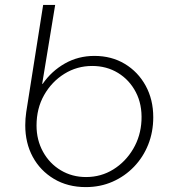

<svg xmlns="http://www.w3.org/2000/svg" viewBox="-20 -750 702 783"><path d="M330 13Q256 13 200 -20.5Q144 -54 113.5 -110.5Q83 -167 83 -239Q83 -253 84 -266Q85 -279 87 -293L156 -730H205L152 -408H154Q190 -460 244.5 -491Q299 -522 365 -522Q435 -522 489 -489.5Q543 -457 574 -400.5Q605 -344 605 -272Q605 -212 584.5 -160.5Q564 -109 526.5 -70Q489 -31 439 -9Q389 13 330 13ZM331 -28Q392 -28 442 -59Q492 -90 523 -142.5Q554 -195 557 -259Q560 -324 534 -374Q508 -424 461.5 -452.5Q415 -481 356 -481Q294 -481 242.5 -449Q191 -417 160 -362.5Q129 -308 129 -238Q129 -179 155.5 -131Q182 -83 228 -55.5Q274 -28 331 -28Z"/></svg>

Font: MuseoModerno ExtraLight
Style: Italic
Weight: 250
Italic angle: -9°
Designer: Pablo Cosgaya, Héctor Gatti, Marcela Romero, and the Authors of The MuseoModerno Project.
Foundry: Omnibus-Type Team
Version: Version 1.003